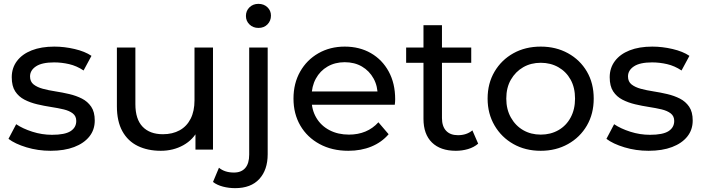

<svg xmlns="http://www.w3.org/2000/svg" viewBox="-20 -777 3646 997"><path d="M243 6Q177 6 117.5 -12Q58 -30 24 -56L64 -132Q98 -109 148 -93Q198 -77 250 -77Q317 -77 346.5 -96Q376 -115 376 -149Q376 -174 358 -188Q340 -202 310.5 -209Q281 -216 245 -221.5Q209 -227 173 -235.5Q137 -244 107 -259.5Q77 -275 59 -302.5Q41 -330 41 -376Q41 -424 68 -460Q95 -496 144.5 -515.5Q194 -535 262 -535Q314 -535 367.5 -522.5Q421 -510 455 -487L414 -411Q378 -435 339 -444Q300 -453 261 -453Q198 -453 167 -432.5Q136 -412 136 -380Q136 -353 154.5 -338.5Q173 -324 202.5 -316Q232 -308 268 -302.5Q304 -297 340 -288.5Q376 -280 405.5 -265Q435 -250 453.5 -223Q472 -196 472 -151Q472 -103 444 -68Q416 -33 365 -13.5Q314 6 243 6Z M815 6Q747 6 695.5 -19Q644 -44 615.5 -95.5Q587 -147 587 -225V-530H683V-236Q683 -158 720.5 -119Q758 -80 826 -80Q876 -80 913 -100.5Q950 -121 970 -160.5Q990 -200 990 -256V-530H1086V0H995V-143L1010 -105Q984 -52 932 -23Q880 6 815 6Z M1201 200Q1168 200 1137.5 192Q1107 184 1086 168L1117 94Q1147 119 1195 119Q1233 119 1253.5 95.5Q1274 72 1274 26V-530H1370V24Q1370 105 1326.5 152.5Q1283 200 1201 200ZM1322 -632Q1294 -632 1275.5 -650Q1257 -668 1257 -694Q1257 -721 1275.5 -739Q1294 -757 1322 -757Q1350 -757 1368.5 -739.5Q1387 -722 1387 -696Q1387 -669 1369 -650.5Q1351 -632 1322 -632Z M1789 6Q1704 6 1639.5 -29Q1575 -64 1539.5 -125Q1504 -186 1504 -265Q1504 -344 1538.5 -405Q1573 -466 1633.5 -500.5Q1694 -535 1770 -535Q1847 -535 1906 -501Q1965 -467 1998.5 -405.5Q2032 -344 2032 -262Q2032 -256 2031.5 -248Q2031 -240 2030 -233H1579V-302H1980L1941 -278Q1942 -329 1920 -369Q1898 -409 1859.5 -431.5Q1821 -454 1770 -454Q1720 -454 1681 -431.5Q1642 -409 1620 -368.5Q1598 -328 1598 -276V-260Q1598 -207 1622.5 -165.5Q1647 -124 1691 -101Q1735 -78 1792 -78Q1839 -78 1877.5 -94Q1916 -110 1945 -142L1998 -80Q1962 -38 1908.5 -16Q1855 6 1789 6Z M2347 6Q2267 6 2223 -37Q2179 -80 2179 -160V-646H2275V-164Q2275 -121 2296.5 -98Q2318 -75 2358 -75Q2403 -75 2433 -100L2463 -31Q2441 -12 2410.5 -3Q2380 6 2347 6ZM2089 -451V-530H2427V-451Z M2788 6Q2708 6 2646 -29Q2584 -64 2548 -125.5Q2512 -187 2512 -265Q2512 -344 2548 -405Q2584 -466 2646 -500.5Q2708 -535 2788 -535Q2867 -535 2929.5 -500.5Q2992 -466 3027.5 -405.5Q3063 -345 3063 -265Q3063 -186 3027.5 -125Q2992 -64 2929.5 -29Q2867 6 2788 6ZM2788 -78Q2839 -78 2879.5 -101Q2920 -124 2943 -166.5Q2966 -209 2966 -265Q2966 -322 2943 -363.5Q2920 -405 2879.5 -428Q2839 -451 2788 -451Q2737 -451 2697 -428Q2657 -405 2633 -363.5Q2609 -322 2609 -265Q2609 -209 2633 -166.5Q2657 -124 2697 -101Q2737 -78 2788 -78Z M3348 6Q3282 6 3222.5 -12Q3163 -30 3129 -56L3169 -132Q3203 -109 3253 -93Q3303 -77 3355 -77Q3422 -77 3451.5 -96Q3481 -115 3481 -149Q3481 -174 3463 -188Q3445 -202 3415.5 -209Q3386 -216 3350 -221.5Q3314 -227 3278 -235.5Q3242 -244 3212 -259.5Q3182 -275 3164 -302.5Q3146 -330 3146 -376Q3146 -424 3173 -460Q3200 -496 3249.5 -515.5Q3299 -535 3367 -535Q3419 -535 3472.5 -522.5Q3526 -510 3560 -487L3519 -411Q3483 -435 3444 -444Q3405 -453 3366 -453Q3303 -453 3272 -432.5Q3241 -412 3241 -380Q3241 -353 3259.5 -338.5Q3278 -324 3307.5 -316Q3337 -308 3373 -302.5Q3409 -297 3445 -288.5Q3481 -280 3510.5 -265Q3540 -250 3558.5 -223Q3577 -196 3577 -151Q3577 -103 3549 -68Q3521 -33 3470 -13.5Q3419 6 3348 6Z"/></svg>

Font: Montserrat Thin Medium
Style: Regular
Weight: 500
Version: Version 9.000